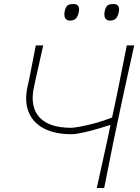

<svg xmlns="http://www.w3.org/2000/svg" viewBox="-20 -940 701 960"><path d="M464 0Q477.5 -62 489.8 -117.5Q502 -173 516.5 -238.5L532.5 -315.5Q502 -305.5 464.5 -294.8Q427 -284 392.5 -276.5Q358 -269 336 -269Q256 -269 201.2 -296.8Q146.5 -324.5 124 -377.8Q101.5 -431 117.5 -507Q120 -517.5 122.2 -527Q124.5 -536.5 126.5 -547Q135.5 -593 143 -631Q150.5 -669 159 -713H196Q186 -667.5 176.5 -625.2Q167 -583 156 -534L149.5 -503.5Q129 -407 176.8 -354Q224.5 -301 336.5 -301Q348.5 -301 381.2 -307Q414 -313 456.8 -324.5Q499.5 -336 540.5 -352.5L566 -472.5Q579.5 -539.5 590.8 -596.5Q602 -653.5 614 -713H651Q637.5 -651.5 625.2 -596Q613 -540.5 598 -472L548.5 -238.5Q535 -170.5 524 -115.8Q513 -61 501 0ZM530 -837Q512 -837 505.2 -850.8Q498.5 -864.5 505 -890Q509.5 -908 519.8 -914Q530 -920 547 -920Q581.5 -920 574 -880Q569.5 -857 558.8 -847Q548 -837 530 -837ZM330 -837Q312 -837 305.2 -850.8Q298.5 -864.5 305 -890Q309.5 -908 319.8 -914Q330 -920 347 -920Q381.5 -920 374 -880Q369.5 -857 358.8 -847Q348 -837 330 -837Z"/></svg>

Font: Commissioner Loud Thin
Style: Italic
Weight: 100
Italic angle: -12°
Designer: Kostas Bartsokas
Foundry: Kostas Bartsokas
Version: Version 1.000; ttfautohint (v1.8.3)